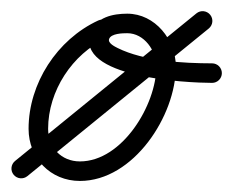

<svg xmlns="http://www.w3.org/2000/svg" viewBox="-59 -302 417 344"><path d="M117 -265.3C117 -265.3 117 -265.3 117 -265.3C43.2 -231.2 -7.8 -152.5 -7.8 -71.2C-7.8 -18.8 31.3 22.2 84.2 22.2C180.4 22.2 256.1 -95.1 256.1 -182.5C256.1 -230.5 218.9 -277.5 169 -277.5C143.3 -277.5 113.1 -271.2 103.5 -243.8C103.5 -243.8 103.5 -243.8 103.5 -243.8C103.5 -243.9 103.5 -243.9 103.5 -243.9C74.6 -162.8 275.9 -153.6 321 -153.5C330.6 -153.5 338.5 -161.3 338.5 -171C338.5 -180.6 330.7 -188.5 321 -188.5C268.9 -188.6 199.1 -192.5 151.9 -215.9C147.1 -218.3 133.8 -224.7 136.5 -232.1C136.5 -232.1 136.5 -232.1 136.5 -232.2C136.5 -232.2 136.5 -232.2 136.5 -232.2C140 -242.1 160.6 -242.5 169 -242.5C199.4 -242.5 221.1 -211.2 221.1 -182.5C221.1 -114.8 160.4 -12.8 84.2 -12.8C50.6 -12.8 27.2 -38 27.2 -71.2C27.2 -138.9 70.3 -205.1 131.7 -233.6C140.5 -237.7 144.3 -248.1 140.2 -256.8C136.2 -265.6 125.8 -269.4 117 -265.3ZM293 -278.1C293 -278.1 293 -278.1 293 -278.1C184.6 -189.9 76.3 -101.7 -32 -13.6C-39.5 -7.5 -40.7 3.5 -34.6 11C-28.5 18.5 -17.5 19.7 -10 13.6C-10 13.6 -10 13.6 -10 13.6C98.4 -74.6 206.7 -162.7 315 -250.9C322.5 -257 323.7 -268 317.6 -275.5C311.5 -283 300.5 -284.2 293 -278.1Z"/></svg>

Font: FRB American Cursive Guidelines
Style: Italic
Weight: 400
Italic angle: -25°
Version: Version 2.0;Modular Font Editor K font №1